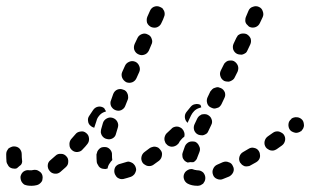

<svg xmlns="http://www.w3.org/2000/svg" viewBox="-45 -574 1000 619"><path d="M82 19Q86 16 89 12Q92 8 92 3Q93 -2 92 -7Q90 -17 81 -22Q73 -28 62 -26Q59 -25 57 -25Q53 -25 50 -25Q40 -27 31 -21Q23 -15 21 -4Q21 1 22 5Q23 10 26 14Q29 18 33 21Q38 23 43 24Q49 25 57 25Q65 25 73 23Q78 22 82 19ZM610 18Q613 14 615 10Q617 5 617 0Q617 -10 610 -18Q602 -25 592 -25Q588 -25 586 -26Q584 -26 584 -26Q579 -28 574 -29Q569 -29 565 -28Q560 -26 556 -23Q552 -20 550 -16Q545 -7 548 3Q551 13 560 18Q573 25 592 25Q597 25 602 23Q606 21 610 18ZM706 -38Q704 -43 701 -46Q697 -50 692 -51Q688 -53 683 -53Q678 -53 673 -51Q664 -47 655 -43Q646 -39 642 -29Q638 -20 642 -10Q643 -6 647 -2Q650 1 655 3Q660 5 665 5Q670 5 674 3Q684 -1 694 -5Q703 -10 707 -19Q711 -29 706 -38ZM391 -17Q393 -21 394 -26Q394 -31 392 -36Q390 -41 387 -44Q384 -48 379 -50Q375 -52 370 -53Q365 -53 360 -51Q351 -48 343 -46Q333 -44 327 -36Q322 -27 324 -17Q325 -12 328 -8Q330 -4 334 -1Q339 2 343 3Q348 4 353 3Q365 0 377 -4Q382 -6 385 -9Q389 -12 391 -17ZM169 -70Q162 -78 152 -78Q141 -79 134 -72Q126 -65 118 -58Q110 -52 109 -42Q108 -31 115 -23Q121 -15 132 -14Q142 -13 150 -20Q158 -27 167 -35Q175 -42 175 -52Q176 -63 169 -70ZM277 -34Q273 -37 271 -42Q268 -46 267 -51Q266 -62 266 -76Q267 -81 269 -86Q271 -90 275 -94Q278 -97 283 -99Q288 -100 293 -100Q303 -100 310 -92Q317 -84 316 -74Q316 -65 317 -58Q312 -53 309 -48Q303 -40 302 -31Q300 -30 299 -30Q297 -30 295 -29Q291 -29 286 -30Q281 -31 277 -34ZM-14 -35Q-18 -38 -20 -43Q-23 -47 -24 -52Q-25 -64 -25 -77Q-25 -82 -23 -87Q-21 -91 -18 -95Q-14 -98 -9 -100Q-5 -102 0 -102Q11 -102 18 -95Q25 -87 25 -77Q25 -67 26 -58Q27 -54 26 -50Q25 -45 22 -42Q20 -40 18 -39Q14 -36 10 -32Q9 -31 8 -31Q6 -31 4 -30Q0 -30 -5 -31Q-10 -32 -14 -35ZM793 -67Q794 -71 793 -76Q793 -81 790 -86Q785 -95 775 -97Q765 -100 756 -94Q747 -89 739 -84Q730 -79 727 -69Q724 -59 729 -50Q732 -46 735 -43Q739 -40 744 -38Q749 -37 754 -38Q759 -38 763 -41Q772 -46 781 -51Q786 -54 789 -58Q792 -62 793 -67ZM472 -91Q469 -95 465 -98Q461 -100 456 -101Q451 -102 446 -100Q441 -99 437 -96Q429 -90 421 -84Q413 -78 411 -68Q409 -58 415 -49Q418 -45 422 -43Q426 -40 431 -39Q436 -38 441 -39Q446 -40 450 -43Q459 -49 468 -56Q476 -63 477 -73Q479 -83 472 -91ZM545 -63Q543 -67 543 -72Q542 -77 544 -82Q547 -91 551 -102Q553 -107 556 -110Q560 -114 564 -116Q569 -118 574 -118Q579 -118 584 -117Q593 -113 597 -103Q602 -94 598 -84Q594 -74 591 -66Q590 -61 586 -57Q583 -53 578 -51Q578 -51 577 -51Q568 -52 560 -50Q560 -50 560 -50Q560 -50 560 -50Q555 -52 551 -55Q548 -58 545 -63ZM233 -145Q225 -152 215 -150Q204 -149 198 -141Q191 -133 184 -125Q178 -117 179 -107Q179 -97 187 -90Q195 -83 205 -84Q216 -85 222 -93Q230 -101 237 -110Q243 -118 242 -128Q241 -139 233 -145ZM870 -140Q867 -144 863 -146Q858 -149 854 -150Q849 -151 844 -150Q839 -149 835 -146Q827 -140 818 -134Q810 -128 808 -118Q806 -108 812 -99Q815 -95 819 -93Q823 -90 828 -89Q833 -88 838 -89Q842 -90 847 -93Q855 -99 864 -105Q872 -111 874 -121Q876 -131 870 -140ZM509 -101Q505 -101 500 -103Q495 -105 492 -109Q488 -112 487 -117Q485 -121 485 -126Q485 -131 487 -136Q489 -141 492 -144Q500 -151 507 -158Q510 -162 515 -164Q520 -166 525 -166Q530 -166 534 -164Q539 -162 542 -159Q547 -154 549 -147Q551 -140 549 -133Q544 -130 540 -125Q534 -119 531 -112Q529 -110 527 -108Q524 -105 519 -103Q514 -101 509 -101ZM281 -157Q280 -152 280 -147Q281 -142 283 -138Q286 -133 290 -130Q294 -127 299 -126Q309 -123 318 -128Q327 -133 329 -143Q332 -153 335 -163Q338 -173 333 -182Q328 -191 318 -194Q308 -197 299 -192Q290 -187 287 -178Q284 -167 281 -157ZM594 -140Q599 -138 604 -138Q609 -137 613 -139Q618 -141 622 -144Q625 -147 627 -152L636 -171Q641 -180 637 -190Q634 -199 624 -204Q620 -206 615 -206Q610 -206 605 -205Q601 -203 597 -200Q593 -196 591 -192L582 -173Q578 -164 581 -154Q585 -144 594 -140ZM926 -151Q929 -155 932 -159Q934 -163 935 -168Q935 -173 934 -178Q933 -183 930 -187Q923 -195 913 -196Q902 -197 894 -191V-190Q886 -184 885 -174Q884 -163 890 -155Q893 -151 898 -149Q902 -147 907 -146Q912 -145 917 -147Q921 -148 925 -151ZM289 -212Q293 -214 297 -215Q294 -219 292 -223Q292 -223 292 -224Q292 -224 291 -225Q290 -225 290 -226Q281 -232 271 -230Q261 -228 255 -219L243 -201Q237 -193 239 -183Q240 -173 249 -167Q251 -165 254 -164Q257 -163 259 -162V-163Q262 -173 266 -184Q268 -193 274 -200Q280 -208 289 -212ZM598 -226Q601 -227 604 -228Q603 -231 602 -234Q602 -235 601 -236Q593 -240 584 -238Q576 -237 570 -230Q563 -221 557 -214Q550 -206 551 -195Q552 -185 560 -178Q560 -178 560 -178Q560 -178 560 -178Q561 -181 562 -183L571 -202Q575 -210 581 -216Q588 -223 598 -226ZM313 -232Q315 -228 319 -224Q322 -221 327 -219Q337 -215 346 -219Q356 -224 359 -233L367 -253Q369 -258 368 -263Q368 -268 366 -272Q364 -277 361 -280Q357 -284 352 -285Q343 -289 333 -285Q324 -281 320 -271L313 -251Q311 -247 311 -242Q311 -237 313 -232ZM636 -227Q640 -225 645 -224Q650 -224 655 -226Q660 -227 663 -230Q667 -234 669 -238L678 -257Q683 -266 680 -276Q676 -286 667 -290Q662 -292 658 -293Q653 -293 648 -291Q643 -290 639 -286Q636 -283 633 -279L624 -260Q620 -251 623 -241Q626 -231 636 -227ZM362 -309Q372 -305 382 -309Q391 -313 395 -322L404 -342Q408 -351 404 -361Q400 -371 391 -375Q381 -379 372 -375Q362 -371 358 -362L349 -342Q345 -333 349 -323Q353 -314 362 -309ZM678 -313Q683 -311 688 -311Q693 -310 697 -312Q702 -314 706 -317Q710 -320 712 -325L721 -343Q725 -353 722 -362Q718 -372 709 -377Q705 -379 700 -379Q695 -379 690 -378Q685 -376 682 -373Q678 -370 676 -365L667 -347Q662 -337 666 -327Q669 -318 678 -313ZM401 -399Q411 -394 421 -398Q430 -401 435 -411L443 -430Q448 -439 444 -449Q441 -459 431 -463Q422 -468 412 -464Q402 -460 398 -451L389 -432Q385 -422 388 -413Q392 -403 401 -399ZM720 -400Q725 -398 730 -398Q735 -397 739 -399Q744 -401 748 -404Q751 -407 753 -412L762 -431Q766 -440 763 -450Q759 -459 750 -464Q745 -466 740 -466Q735 -466 731 -465Q726 -463 722 -460Q719 -456 717 -452L708 -433Q704 -424 707 -414Q711 -404 720 -400ZM429 -501Q431 -496 434 -493Q438 -489 442 -487Q452 -483 461 -486Q471 -490 475 -499Q482 -513 484 -520Q486 -524 486 -529Q486 -534 484 -539Q482 -543 479 -547Q475 -550 470 -552Q461 -556 451 -552Q442 -548 438 -538Q436 -533 430 -520Q428 -515 428 -510Q428 -505 429 -501ZM747 -501Q749 -496 753 -493Q756 -489 760 -487Q770 -483 780 -487Q789 -491 793 -500L802 -519Q806 -528 802 -538Q799 -548 789 -552Q780 -556 770 -552Q760 -549 756 -539L748 -520Q746 -516 746 -511Q745 -506 747 -501Z"/></svg>

Font: FRB American Cursive Guidelines Dashed Black
Style: Bold Italic
Weight: 900
Italic angle: -25°
Version: Version 2.0;Modular Font Editor K font №1